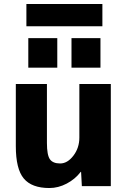

<svg xmlns="http://www.w3.org/2000/svg" viewBox="-20 -947 649 977"><path d="M60.5 -203.1V-519.5H218.8V-219.7Q218.8 -158.2 233.9 -136.7Q249 -115.2 286.1 -115.2Q323.2 -115.2 353.5 -154.8Q383.8 -194.3 383.8 -247.1V-519.5H543.9V0H396.5L392.6 -72.3H390.6Q362.3 -35.2 319.3 -12.7Q276.4 9.8 231.4 9.8Q141.6 9.8 101.1 -38.6Q60.5 -86.9 60.5 -203.1ZM114.3 -813.5V-926.8H501V-813.5ZM124 -602.5V-752.9H271.5V-602.5ZM343.8 -602.5V-752.9H491.2V-602.5Z"/></svg>

Font: GenEi M Gothic v2 Heavy
Style: Regular
Weight: 800
Version: Version 2.0